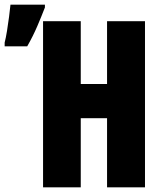

<svg xmlns="http://www.w3.org/2000/svg" viewBox="-94 -805 677 825"><path d="M-74 -622Q-69 -641 -64 -671.5Q-59 -702 -55 -733.5Q-51 -765 -49 -785H99V-773Q84 -734 66 -692Q48 -650 23 -606H-74ZM91 0V-714H253V-444H366V-714H529V0H366V-297H253V0Z"/></svg>

Font: Noto Sans Mono SemiCondensed Black
Style: Regular
Weight: 900
Width: 4
Designer: Monotype Design Team
Foundry: Monotype Imaging Inc.
Version: Version 2.014; ttfautohint (v1.8.4.7-5d5b)